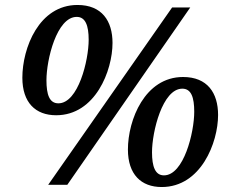

<svg xmlns="http://www.w3.org/2000/svg" viewBox="-20 -744 936 773"><path d="M206 -280C364 -280 433 -460 433 -571C433 -660 390 -724 292 -724C137 -724 70 -551 70 -431C70 -331 123 -280 206 -280ZM174 0H251L746 -714H673ZM215 -328C179 -328 167 -363 167 -421C167 -503 208 -676 289 -676C324 -676 337 -641 337 -584C337 -501 295 -328 215 -328ZM631 9C789 9 858 -170 858 -281C858 -370 815 -434 717 -434C563 -434 495 -261 495 -142C495 -42 548 9 631 9ZM640 -38C605 -38 592 -73 592 -131C592 -213 634 -387 714 -387C750 -387 762 -352 762 -294C762 -211 720 -38 640 -38Z"/></svg>

Font: Noto Serif Tamil SemiBold
Style: Italic
Weight: 600
Italic angle: -12°
Designer: Indian Type Foundry, Tom Grace, and the Monotype Design Team
Foundry: Monotype Imaging Inc.
Version: Version 2.003